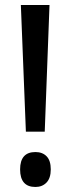

<svg xmlns="http://www.w3.org/2000/svg" viewBox="-20 -734 281 764"><path d="M158 -210H83L63 -714H177ZM60 -60Q60 -129 121 -129Q149 -129 165.5 -112Q182 -95 182 -60Q182 -25 165 -7.5Q148 10 121 10Q60 10 60 -60Z"/></svg>

Font: Noto Sans Georgian ExtraCondensed Medium
Style: Regular
Weight: 500
Width: 2
Designer: Monotype Design Team, Akaki Razmadze
Foundry: Google LLC
Version: Version 2.005; ttfautohint (v1.8.4.7-5d5b)